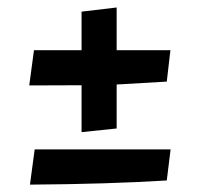

<svg xmlns="http://www.w3.org/2000/svg" viewBox="-20 -483 540 516"><path d="M199.2 -253.9 58.6 -253.4 71.3 -348.1H199.2V-451.7L293.5 -462.9V-348.1H438L428.2 -263.7L293.5 -255.9V-137.7L199.2 -127.9ZM73.2 -81.5H438.5L428.2 2Q272.5 11.7 60.5 13.2Z"/></svg>

Font: Vesper Libre
Style: Bold
Weight: 700
Designer: Robert Keller & Kimya Gandhi
Foundry: Mota Italic
Version: Version 1.058